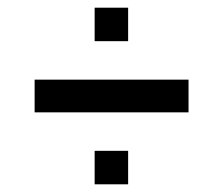

<svg xmlns="http://www.w3.org/2000/svg" viewBox="-20 -502 580 499"><path d="M226 -395V-482H313V-395ZM70 -210V-295H470V-210ZM226 -23V-110H313V-23Z"/></svg>

Font: Saira Medium
Style: Regular
Weight: 500
Designer: Hector Gatti with collaboration of the Omnibus-Type team
Foundry: Omnibus-Type
Version: Version 1.100; ttfautohint (v1.8.3)